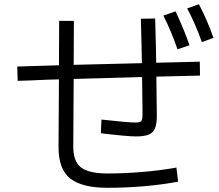

<svg xmlns="http://www.w3.org/2000/svg" viewBox="-20 -874 1040 912"><path d="M925 -854Q969 -768 994 -694L939 -674Q905 -768 869 -834ZM823 -640Q794 -725 756 -800L814 -820Q860 -720 880 -659ZM930 -515 723 -510V-486Q725 -362 725 -324Q725 -285 716 -264Q707 -243 686 -234.5Q665 -226 626 -226Q584 -226 459 -241L462 -306Q590 -292 622 -292Q645 -292 651 -299Q657 -306 657 -334Q657 -380 655 -508L330 -499L328 -182Q327 -107 365 -78.5Q403 -50 490 -50Q567 -50 653.5 -57Q740 -64 818 -78L826 -11Q669 18 490 18Q369 18 313 -26.5Q257 -71 258 -179L260 -497Q207 -496 125 -492L64 -490L62 -558L260 -564L261 -775H331L330 -566Q410 -568 491.5 -570Q573 -572 654 -574Q653 -650 649 -785L717 -786Q721 -651 722 -576L929 -581Z"/></svg>

Font: PlemolJP35 Console
Style: Regular
Weight: 400
Version: v2.0.3; ttfautohint (v1.8.4.7-5d5b-dirty) -l 6 -r 45 -G 200 